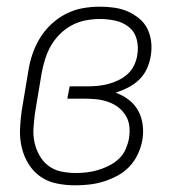

<svg xmlns="http://www.w3.org/2000/svg" viewBox="-20 -548 540 576"><path d="M206 8Q178 8 150.5 2.5Q123 -3 101.5 -18Q80 -33 66 -55.5Q52 -78 45.5 -104.5Q39 -131 40 -159Q41 -187 45 -215L65 -335Q69 -361 77.5 -386Q86 -411 100 -434Q114 -457 134.5 -476Q155 -495 179 -507Q203 -519 228.5 -523.5Q254 -528 279 -528Q301 -528 322.5 -525Q344 -522 362.5 -514Q381 -506 397 -493Q413 -480 422 -462Q431 -444 433.5 -422.5Q436 -401 432 -379Q429 -360 420.5 -341.5Q412 -323 397.5 -309Q383 -295 364.5 -285.5Q346 -276 327 -270Q349 -262 366.5 -248.5Q384 -235 394.5 -216Q405 -197 408 -174Q411 -151 407 -127Q403 -106 393.5 -85.5Q384 -65 368.5 -48.5Q353 -32 332.5 -21Q312 -10 291 -3.5Q270 3 248.5 5.5Q227 8 206 8ZM208 -29Q224 -29 241 -31Q258 -33 274.5 -38Q291 -43 307 -51Q323 -59 336.5 -71.5Q350 -84 357 -100.5Q364 -117 367 -133Q370 -152 368 -169.5Q366 -187 357 -201.5Q348 -216 335 -226Q322 -236 305.5 -242Q289 -248 271 -250Q253 -252 235 -252H182L189 -289H242Q258 -289 273.5 -290.5Q289 -292 304.5 -296Q320 -300 335.5 -307.5Q351 -315 363.5 -326.5Q376 -338 383 -353.5Q390 -369 392 -384Q396 -408 390 -430.5Q384 -453 366.5 -467Q349 -481 326 -486Q303 -491 280 -491Q259 -491 237.5 -487Q216 -483 196 -472.5Q176 -462 160 -446Q144 -430 133 -411Q122 -392 115.5 -371Q109 -350 105 -329L85 -209Q82 -187 80.5 -164.5Q79 -142 83.5 -121Q88 -100 98.5 -81.5Q109 -63 125.5 -50.5Q142 -38 163.5 -33.5Q185 -29 208 -29Z"/></svg>

Font: Iosevka Curly Slab Extralight
Style: Italic
Weight: 200
Italic angle: -9°
Monospace: yes
Designer: Belleve Invis
Foundry: Belleve Invis
Version: Version 22.1.2; ttfautohint (v1.8.4)